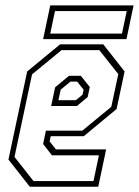

<svg xmlns="http://www.w3.org/2000/svg" viewBox="-20 -708 526 728"><path d="M371.5 -540 452.5 -437 422 -294.5 297.5 -191.5H172.5L168 -172L192 -141.5H382.5L352.5 0H93L12 -103L83 -437L208 -540ZM356.5 -518H213.5L101.5 -426L35 -113L107 -21.5H334.5L355 -119H177L143.5 -162L154 -212.5H292L402 -303L428.5 -427ZM286.5 -420.5 320.5 -378 312.5 -340 271.5 -306H174L189 -377L241.5 -420.5ZM272.5 -398.5H247L210 -368L201.5 -328H267.5L293 -349L297 -368ZM143.5 -559.5 170.5 -687.5H486.5L459.5 -559.5ZM170.5 -580.5H442.5L460.5 -666H188.5Z"/></svg>

Font: Tourney Condensed ExtraLight
Style: Italic
Weight: 200
Width: 3
Italic angle: -12°
Designer: Tyler Finck
Foundry: Etcetera Type Co
Version: Version 1.010; ttfautohint (v1.8.3)